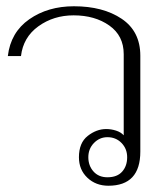

<svg xmlns="http://www.w3.org/2000/svg" viewBox="-20 -583 533 613"><path d="M232 -81Q232 -127 260 -149Q288 -171 319 -171Q335 -171 350.5 -166Q366 -161 375 -151V-410Q375 -469 329 -501.5Q283 -534 215 -534Q151 -534 102.5 -499Q54 -464 47 -404H5Q14 -480 73.5 -521.5Q133 -563 216 -563Q309 -563 368.5 -523Q428 -483 428 -405V-99Q428 10 326 10Q286 10 259 -15.5Q232 -41 232 -81ZM386 -81Q386 -108 368 -126.5Q350 -145 323 -145Q298 -145 280 -126.5Q262 -108 262 -81Q262 -54 278.5 -35.5Q295 -17 323 -17Q354 -17 370 -35Q386 -53 386 -81Z"/></svg>

Font: Taviraj ExtraLight
Style: Regular
Weight: 275
Designer: Katatrad Team
Foundry: CadsonDemak
Version: Version 1.001